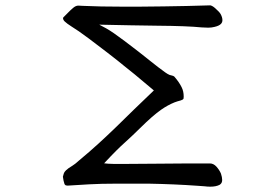

<svg xmlns="http://www.w3.org/2000/svg" viewBox="-20 -661 1040 714"><path d="M410.2 22H534.2Q631.3 23.9 713.4 29.8L740.2 31.7Q752 33.2 761.7 33.2Q784.2 33.2 797.4 25.9L800.8 22.9Q806.2 17.6 806.2 8.1Q806.2 -1.5 801.8 -15.1Q796.4 -28.3 784.7 -41.5Q773.9 -53.2 760.7 -53.2H682.6Q615.2 -53.2 556.2 -52.2Q497.1 -51.3 432.6 -51.3H405.8Q393.1 -51.3 382.3 -52.2L367.2 -53.7Q395.5 -84 411.9 -100.3Q428.2 -116.7 450 -136.2Q471.7 -155.8 501.5 -185.1Q548.8 -231.9 579.1 -252.9Q603.5 -270 628.9 -280.3Q639.2 -284.2 652.3 -287.6Q660.6 -290 662.6 -294.4Q663.1 -298.3 663.1 -301.8Q663.1 -321.3 655.8 -335.9Q647 -354.5 628.4 -376Q625 -378.9 620.1 -379.9Q615.2 -380.9 610.8 -382.3Q603.5 -385.3 594.7 -391.6Q568.8 -410.2 541 -432.6Q500 -465.8 444.3 -507.8Q398.4 -542.5 375.5 -555.2L349.1 -569.3L466.8 -566.9Q515.6 -565.9 564 -565.4Q676.8 -564.5 729.5 -559.1Q741.2 -558.1 754.2 -558.1Q767.1 -558.1 777.8 -561Q794.9 -564.9 801.8 -572.3Q807.1 -578.1 807.1 -585.9Q807.1 -596.7 800.3 -608.9Q795.9 -616.7 779.8 -630.9Q774.4 -635.7 769.3 -638.4Q764.2 -641.1 761.7 -641.1Q710.4 -639.2 673.1 -638.7Q635.7 -638.2 588.4 -637.2Q541 -636.2 495.1 -636.2H437.5Q350.1 -636.2 288.6 -639.2Q278.3 -639.6 271 -640.1Q262.2 -640.1 252.7 -632.3Q243.2 -624.5 231.9 -612.8L218.8 -599.6Q215.3 -596.7 214.4 -594.2Q214.4 -586.9 220.7 -581.1Q229 -573.2 245.1 -563Q270 -547.9 310.5 -517.6Q351.1 -487.3 378.9 -465.6Q406.7 -443.8 417.7 -435.3Q428.7 -426.8 439 -418Q460.4 -400.9 481 -384.3L552.2 -324.7Q510.7 -285.6 478.5 -253.9Q446.3 -222.2 413.6 -190.4Q380.9 -158.7 346.7 -127.4Q312.5 -96.2 272.5 -63Q259.3 -50.8 249.5 -44.9Q232.4 -34.7 225.6 -27.8Q223.1 -25.4 221.2 -22.9Q216.8 -17.6 213.9 -3.9Q215.8 11.7 219.7 22.9Q220.7 25.4 222.2 26.4L224.6 28.3Q228 29.3 231.2 29.3Q234.4 29.3 251.2 28.1Q268.1 26.9 312.3 24.4Q356.4 22 410.2 22Z"/></svg>

Font: Bakudai
Style: ExtraLight
Weight: 200
Version: Version 1.48